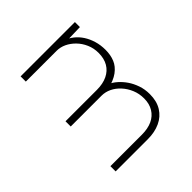

<svg xmlns="http://www.w3.org/2000/svg" viewBox="-38 -917 1300 1300"><g transform="rotate(45 612.0 -267.0)"><path d="M157 0V-520H205L209 -372L193 -380Q203 -412 225.5 -440.5Q248 -469 279.5 -489.5Q311 -510 351 -522Q391 -534 437 -534Q486 -534 525 -518Q564 -502 592.5 -463.5Q621 -425 637 -357L615 -374L616 -386Q627 -412 650 -438Q673 -464 703.5 -485Q734 -506 774 -520Q814 -534 861 -534Q928 -534 974 -505.5Q1020 -477 1043.5 -426Q1067 -375 1067 -309V0H1017V-301Q1017 -359 998 -400Q979 -441 942 -463.5Q905 -486 854 -486Q808 -486 768.5 -469.5Q729 -453 699 -425.5Q669 -398 653 -364.5Q637 -331 637 -295V0H587V-301Q587 -359 567 -400.5Q547 -442 509.5 -464Q472 -486 418 -486Q373 -486 334 -469Q295 -452 266.5 -424Q238 -396 222.5 -363Q207 -330 207 -295V0Z"/></g></svg>

Font: Lexend Mega ExtraLight
Style: Regular
Weight: 250
Version: Version 1.007